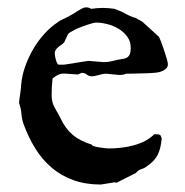

<svg xmlns="http://www.w3.org/2000/svg" viewBox="-20 -491 499 517"><path d="M31.2 -213.9Q31.2 -216.3 32.2 -223.4Q33.2 -230.5 34.4 -238.5Q35.6 -246.6 36.4 -253.9Q37.1 -261.2 37.1 -263.7Q39.1 -287.1 47.6 -311.5Q56.2 -335.9 69.3 -358.6Q82.5 -381.3 99.9 -400.4Q117.2 -419.4 137.7 -432.6Q138.2 -433.6 142.8 -436Q147.5 -438.5 152.8 -440.9Q158.2 -443.4 163.1 -445.8Q168 -448.2 168.9 -449.2Q172.4 -450.7 178 -454.3Q183.6 -458 189.5 -461.7Q195.3 -465.3 201.2 -468.3Q207 -471.2 211.9 -471.2Q216.3 -471.2 219 -470.2Q221.7 -469.2 225.6 -467.3Q233.9 -468.3 241.5 -469Q249 -469.7 256.8 -469.7Q265.1 -469.7 272.5 -469Q279.8 -468.3 288.1 -467.3Q288.1 -467.3 290 -466.6Q292 -465.8 294.4 -464.8Q296.9 -463.9 299.3 -462.9Q301.8 -461.9 303.2 -461.4Q304.7 -460.9 309.1 -458.7Q313.5 -456.5 318.8 -453.6Q324.2 -450.7 329.1 -448.5Q334 -446.3 335.9 -445.8Q335.9 -445.3 339.4 -444.3Q342.8 -443.4 343.8 -443.4L363.3 -432.6L407.2 -392.6Q409.2 -390.1 413.3 -379.6Q417.5 -369.1 421.6 -356.7Q425.8 -344.2 429 -333Q432.1 -321.8 432.1 -318.4Q432.1 -311.5 428.2 -307.4Q424.3 -303.2 418.9 -300.5Q413.6 -297.9 407.5 -296.6Q401.4 -295.4 397 -294.9H395Q390.1 -294.4 379.2 -293.9Q368.2 -293.5 356.2 -293.2Q344.2 -293 333.7 -292.7Q323.2 -292.5 319.3 -292.5Q314 -290 309.8 -289.6Q305.7 -289.1 301.3 -289.1L266.6 -292.5Q256.8 -292.5 246.3 -289.1Q235.8 -285.6 226.1 -285.6Q219.7 -285.6 213.6 -290.3Q207.5 -294.9 200.2 -294.9Q199.2 -294.9 195.1 -292.7Q190.9 -290.5 189 -290.5L151.9 -293Q144 -293 137.2 -290Q130.4 -287.1 121.6 -279.8Q120.1 -267.1 119.6 -257.6Q119.1 -248 119.1 -236.3Q119.1 -226.1 120.4 -219.7Q121.6 -213.4 124 -207.8Q126.5 -202.1 129.9 -196.5Q133.3 -190.9 137.7 -182.6L142.6 -173.3Q155.3 -145.5 175.3 -128.4Q195.3 -111.3 227.1 -101.6Q227.1 -99.1 234.1 -96.9Q241.2 -94.7 250 -93.8Q260.3 -91.8 273.4 -91.3Q289.6 -91.3 306.6 -93.3Q323.7 -95.2 339.8 -99.6Q356 -104 370.4 -111.3Q384.8 -118.7 395 -129.4H402.8Q408.7 -129.4 410.9 -127.7Q413.1 -126 415.5 -118.2Q414.1 -104 411.4 -93Q408.7 -82 404.1 -73.2Q399.4 -64.5 392.1 -56.9Q384.8 -49.3 373 -41.5Q369.1 -38.6 365.7 -37.4Q362.3 -36.1 359.4 -35.2Q356.4 -34.2 353.3 -32.2Q350.1 -30.3 346.2 -25.4L293.9 1L288.1 0L251.5 5.9Q210.4 5.9 177.7 -5.9Q145 -17.6 119.4 -39.3Q93.8 -61 75 -91.3Q56.2 -121.6 43 -158.2Q38.6 -171.4 37.6 -185.3Q36.6 -199.2 31.2 -213.9ZM127.4 -347.2Q127.4 -344.7 128.2 -339.8Q128.9 -335 130.4 -330.1Q131.8 -325.2 133.8 -321.3Q135.7 -317.4 137.7 -316.9H152.8L217.8 -327.1L259.3 -323.7Q270 -323.7 278.6 -325.7Q287.1 -327.6 297.4 -330.1Q306.6 -331.5 313.2 -332.8Q319.8 -334 324 -337.4Q328.1 -340.8 330.1 -346.4Q332 -352.1 332 -362.3Q332 -379.4 322.8 -392.1Q313.5 -404.8 299.6 -413.3Q285.6 -421.9 269.3 -426Q252.9 -430.2 238.8 -430.2Q235.4 -430.2 229 -428.5Q222.7 -426.8 214.6 -424.1Q206.5 -421.4 198 -418.2Q189.5 -415 182.4 -411.4Q175.3 -407.7 169.9 -404.5Q164.6 -401.4 163.1 -398.9L152.8 -377Q149.9 -373.5 145.5 -370.6Q141.1 -367.7 137 -364.3Q132.8 -360.8 130.1 -356.7Q127.4 -352.5 127.4 -347.2Z"/></svg>

Font: IM FELL English
Style: Regular
Weight: 400
Designer: Igino Marini
Foundry: Igino Marini
Version: 3.00